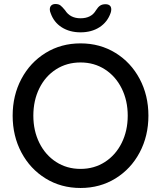

<svg xmlns="http://www.w3.org/2000/svg" viewBox="-20 -926 802 956"><path d="M381 10Q284 10 207 -37.5Q130 -85 86.5 -167Q43 -249 43 -350Q43 -451 86.5 -533Q130 -615 207 -662.5Q284 -710 381 -710Q478 -710 555 -662.5Q632 -615 675.5 -533Q719 -451 719 -350Q719 -249 675.5 -167Q632 -85 555 -37.5Q478 10 381 10ZM381 -615Q313 -615 259.5 -581Q206 -547 176 -486.5Q146 -426 146 -350Q146 -275 176 -214.5Q206 -154 259.5 -119.5Q313 -85 381 -85Q449 -85 502.5 -119.5Q556 -154 586 -214.5Q616 -275 616 -350Q616 -425 586 -485.5Q556 -546 502.5 -580.5Q449 -615 381 -615ZM232 -861Q228 -870 228 -879Q228 -892 235.5 -899Q243 -906 256 -906Q272 -906 281 -899Q290 -892 304 -875Q329 -835 381 -835Q435 -835 458 -875Q468 -891 478.5 -898Q489 -905 505 -905Q519 -905 526.5 -898.5Q534 -892 534 -879Q534 -871 531 -862Q515 -816 475.5 -790.5Q436 -765 381 -765Q327 -765 287.5 -790Q248 -815 232 -861Z"/></svg>

Font: Quicksand Medium
Style: Regular
Weight: 500
Designer: Andrew Paglinawan
Foundry: Andrew Paglinawan
Version: Version 3.000